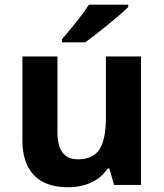

<svg xmlns="http://www.w3.org/2000/svg" viewBox="-20 -786 697 816"><path d="M524.9 -766.1V-755.9Q500 -731 439 -681.2Q377.9 -631.3 342.3 -606H243.2V-619.1Q325.2 -714.4 357.9 -766.1ZM579.1 0H464.8L444.8 -69.8H437Q413.1 -31.7 369.1 -11Q325.2 9.8 269 9.8Q173.3 9.8 124.3 -41.5Q75.2 -92.8 75.2 -189.9V-545.9H224.1V-227.1Q224.1 -167.5 245.4 -138.2Q266.6 -108.9 312 -108.9Q375 -108.9 402.6 -150.9Q430.2 -192.9 430.2 -289.1V-545.9H579.1Z"/></svg>

Font: Open Sans Hebrew
Style: Bold
Weight: 700
Foundry: Ascender Corporation, Yanek Iontef
Version: Version 2.001;PS 002.001;hotconv 1.0.70;makeotf.lib2.5.58329